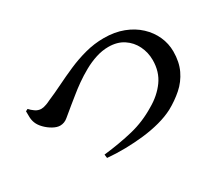

<svg xmlns="http://www.w3.org/2000/svg" viewBox="-108 -870 1215 1065"><g transform="rotate(-30 500.0 -337.5)"><path d="M313 -70Q417 -82 501.5 -102.5Q586 -123 663 -170Q728 -207 767.5 -261.5Q807 -316 807 -391Q807 -440 786 -482.5Q765 -525 725.5 -551Q686 -577 629 -577Q590 -577 549.5 -564Q509 -551 470.5 -529.5Q432 -508 398 -484Q364 -460 337.5 -438Q311 -416 294 -403Q254 -371 231.5 -351.5Q209 -332 181 -332Q161 -332 136.5 -345.5Q112 -359 92 -379.5Q72 -400 64 -421Q57 -439 56.5 -459Q56 -479 56 -496L70 -503Q81 -490 99 -477.5Q117 -465 137 -465Q144 -465 151.5 -466.5Q159 -468 170.5 -472Q182 -476 198 -484Q243 -503 293.5 -528Q344 -553 399 -577Q454 -601 512.5 -616.5Q571 -632 632 -632Q701 -632 756 -611Q811 -590 850 -553.5Q889 -517 909.5 -471Q930 -425 930 -375Q930 -308 906 -257.5Q882 -207 840.5 -170.5Q799 -134 748 -106Q708 -85 656 -71Q604 -57 546.5 -50.5Q489 -44 430 -43Q371 -42 316 -47Z"/></g></svg>

Font: Noto Serif SC ExtraLight
Style: Bold
Weight: 700
Version: Version 2.002-H1;hotconv 1.1.0;makeotfexe 2.6.0